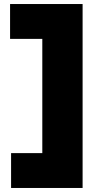

<svg xmlns="http://www.w3.org/2000/svg" viewBox="-20 -803 485 953"><path d="M35 130V-43H190V-610H30V-783H390V130Z"/></svg>

Font: Commissioner Black
Style: Regular
Weight: 900
Designer: Kostas Bartsokas
Foundry: Kostas Bartsokas
Version: Version 1.000; ttfautohint (v1.8.3)